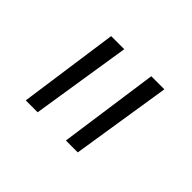

<svg xmlns="http://www.w3.org/2000/svg" viewBox="-71 -821 450 450"><g transform="rotate(45 154.5 -596.0)"><path d="M178 -472H217.4Q227.4 -535 236.9 -596Q246.4 -657 256.4 -720H213ZM45 -472H84.4Q94.4 -535 103.9 -596Q113.4 -657 123.4 -720H80Z"/></g></svg>

Font: Josefin Slab Thin
Style: Italic
Weight: 100
Italic angle: -12°
Designer: Santiago Orozco
Foundry: Typemade
Version: Version 2.000